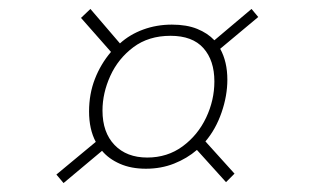

<svg xmlns="http://www.w3.org/2000/svg" viewBox="-20 -518 693 429"><path d="M504 -130 485 -111 420 -183Q398 -164 369 -152.5Q340 -141 306 -141Q273 -141 248 -152Q223 -163 208 -181L122 -109L106 -128L194 -201Q179 -229 179 -269Q179 -308 192 -341.5Q205 -375 228 -402L161 -478L182 -498L248 -421Q270 -441 300 -452Q330 -463 364 -463Q397 -463 420.5 -453.5Q444 -444 459 -428L542 -498L557 -480L472 -409Q488 -380 488 -340Q488 -304 475 -266.5Q462 -229 439 -202ZM309 -166Q354 -166 388 -191Q422 -216 440.5 -255Q459 -294 459 -336Q459 -383 434.5 -410.5Q410 -438 361 -438Q312 -438 278 -412.5Q244 -387 226.5 -348.5Q209 -310 209 -271Q209 -222 236 -194Q263 -166 309 -166Z"/></svg>

Font: Bitter ExtraLight
Style: Italic
Weight: 200
Italic angle: -9°
Designer: Sol Matas, and Bitter project Authors
Foundry: Sol Matas
Version: Version 2.001